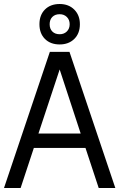

<svg xmlns="http://www.w3.org/2000/svg" viewBox="-20 -939 596 959"><path d="M0 0 229 -680H327L556 0H473L407 -200H149L83 0ZM172 -272H383L278 -592ZM278 -717Q232 -717 204.5 -744.5Q177 -772 177 -818Q177 -864 204.5 -891.5Q232 -919 278 -919Q323 -919 351 -891Q379 -863 379 -818Q379 -772 351 -744.5Q323 -717 278 -717ZM278 -768Q300 -768 314 -782Q328 -796 328 -818Q328 -840 314 -854Q300 -868 278 -868Q255 -868 241.5 -854.5Q228 -841 228 -818Q228 -795 241.5 -781.5Q255 -768 278 -768Z"/></svg>

Font: Imprima
Style: Regular
Weight: 400
Designer: Eduardo Tunni
Foundry: Eduardo Tunni
Version: Version 1.002; ttfautohint (v1.8.4.7-5d5b);gftools[0.9.23]